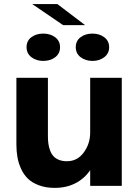

<svg xmlns="http://www.w3.org/2000/svg" viewBox="-20 -913 673 943"><path d="M397.9 -789.6H290L138.2 -893.1H261.7ZM192.4 -613.8Q158.2 -613.8 134.3 -632.1Q110.4 -650.4 110.4 -681.2Q110.4 -712.4 134 -730.2Q157.7 -748 192.4 -748Q227.1 -748 251 -730Q274.9 -711.9 274.9 -681.2Q274.9 -649.9 251 -631.8Q227.1 -613.8 192.4 -613.8ZM352.1 -681.2Q352.1 -712.4 375.7 -730.2Q399.4 -748 434.1 -748Q468.3 -748 492.2 -730Q516.1 -711.9 516.1 -681.2Q516.1 -650.4 492.2 -632.1Q468.3 -613.8 434.1 -613.8Q399.9 -613.8 376 -632.1Q352.1 -650.4 352.1 -681.2ZM249 9.8Q205.6 9.8 171.9 -2.7Q138.2 -15.1 117.4 -35.2Q96.7 -55.2 83.7 -83.5Q70.8 -111.8 65.7 -140.9Q60.5 -169.9 60.5 -203.6V-530.8H215.3V-244.6Q215.3 -223.1 217.8 -206.1Q220.2 -189 226.6 -172.6Q232.9 -156.2 243.2 -145.3Q253.4 -134.3 270 -127.7Q286.6 -121.1 308.6 -121.1Q359.9 -121.1 391.4 -164.1Q422.9 -207 422.9 -262.2V-530.8H578.1V0H422.9V-77.1Q394.5 -35.6 350.1 -12.9Q305.7 9.8 249 9.8Z"/></svg>

Font: Epilogue
Style: Bold
Weight: 700
Designer: Tyler Finck
Foundry: Etcetera Type Co
Version: Version 2.112